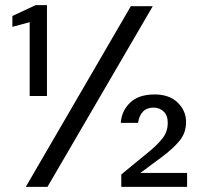

<svg xmlns="http://www.w3.org/2000/svg" viewBox="-20 -724 785 744"><path d="M95 -352V-638L28 -620V-662L118 -704H162V-352ZM80 0 487 -700H572L164 0ZM450 0V-48L562 -140Q591 -164 610.5 -189Q630 -214 630 -248Q630 -277 614 -292Q598 -307 575 -307Q549 -307 534 -291.5Q519 -276 515 -248H448Q451 -294 484 -326Q517 -358 579 -358Q636 -358 668.5 -326.5Q701 -295 701 -251Q701 -210 676.5 -179.5Q652 -149 605 -114L524 -54H705V0Z"/></svg>

Font: DM Sans
Style: Regular
Weight: 400
Designer: Colophon Foundry, Jonny Pinhorn
Foundry: Colophon Foundry
Version: Version 4.004; ttfautohint (v1.8.4.7-5d5b)